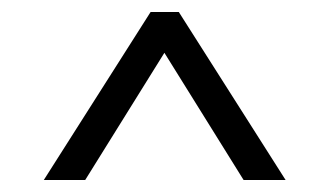

<svg xmlns="http://www.w3.org/2000/svg" viewBox="-20 -683 549 320"><path d="M386 -383H456L278 -663H231L53 -383H122L254 -595Z"/></svg>

Font: LT Wave Light
Style: Regular
Weight: 300
Designer: Daniel Lyons
Version: Version 2.5 (Glyphs App)